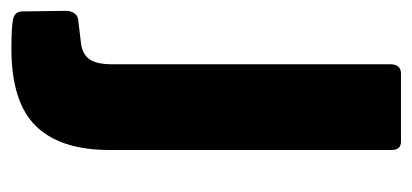

<svg xmlns="http://www.w3.org/2000/svg" viewBox="-258 -352 740 345"><g transform="rotate(90 112.5 -180.0)"><path d="M210 -6Q210 82 167 126Q124 170 28 170Q-15 170 -27 166.5Q-39 163 -39 150L-40 71Q-40 64 -36 57.5Q-32 51 -24 50L18 45Q36 43 46 31Q56 19 56 -12V-511Q56 -530 73 -530H195Q210 -530 210 -513V-6Z"/></g></svg>

Font: Libre Franklin Thin
Style: Bold
Weight: 700
Version: Version 3.000